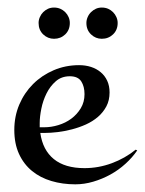

<svg xmlns="http://www.w3.org/2000/svg" viewBox="-20 -460 376 498"><path d="M335.9 -69.8Q323.2 -51.3 305.4 -35.2Q287.6 -19 266.4 -7.3Q245.1 4.4 221.9 11.2Q198.7 18.1 175.3 18.1Q142.1 18.1 113.3 9.5Q84.5 1 63 -16.6Q41.5 -34.2 29.3 -60.8Q17.1 -87.4 17.1 -123Q17.1 -158.2 30 -188.7Q43 -219.2 65.7 -241.9Q88.4 -264.6 119.1 -277.8Q149.9 -291 185.1 -291Q201.7 -291 216.1 -286.4Q230.5 -281.7 241.2 -272.7Q252 -263.7 258.1 -250.5Q264.2 -237.3 264.2 -220.2Q264.2 -199.7 255.9 -184.1Q247.6 -168.5 233.9 -156.7Q220.2 -145 202.9 -137.2Q185.5 -129.4 166.7 -124.5Q147.9 -119.6 129.6 -117.4Q111.3 -115.2 96.2 -115.2H84.5Q90.8 -70.8 119.6 -47.4Q148.4 -23.9 199.2 -23.9Q235.4 -23.9 269.8 -36.6Q304.2 -49.3 332 -71.8ZM83 -129.9H95.2Q112.8 -129.9 131.3 -135.5Q149.9 -141.1 164.8 -152.1Q179.7 -163.1 189.5 -179.2Q199.2 -195.3 199.2 -215.8Q199.2 -235.8 190.7 -249Q182.1 -262.2 161.1 -262.2Q139.6 -262.2 124.8 -249.3Q109.9 -236.3 100.6 -217.5Q91.3 -198.7 87.2 -178Q83 -157.2 83 -141.1ZM161.1 -400.4Q161.1 -382.3 149.2 -370.8Q137.2 -359.4 120.1 -359.4Q104 -359.4 92 -370.8Q80.1 -382.3 80.1 -400.4Q80.1 -408.2 83.3 -415.5Q86.4 -422.9 92 -428.5Q97.7 -434.1 104.7 -437.3Q111.8 -440.4 120.1 -440.4Q128.9 -440.4 136.2 -437.3Q143.6 -434.1 149.2 -428.5Q154.8 -422.9 158 -415.5Q161.1 -408.2 161.1 -400.4ZM285.2 -400.4Q285.2 -382.3 273.2 -370.8Q261.2 -359.4 244.1 -359.4Q228 -359.4 216.1 -370.8Q204.1 -382.3 204.1 -400.4Q204.1 -408.2 207.3 -415.5Q210.4 -422.9 216.1 -428.5Q221.7 -434.1 228.8 -437.3Q235.8 -440.4 244.1 -440.4Q252.9 -440.4 260.3 -437.3Q267.6 -434.1 273.2 -428.5Q278.8 -422.9 282 -415.5Q285.2 -408.2 285.2 -400.4Z"/></svg>

Font: Montez
Style: Regular
Weight: 400
Designer: Astigmatic (AOETI)
Foundry: Astigmatic (AOETI)
Version: Version 1.000